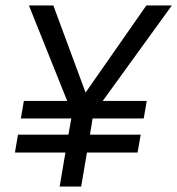

<svg xmlns="http://www.w3.org/2000/svg" viewBox="-20 -680 646 700"><path d="M276 0H197.5L218.5 -124H34.5L45.5 -189H229.5L240 -248H56L67 -312H225L85.5 -660H174.5L292 -342.5L513.5 -660H606.5L354.5 -312H515L504 -248H317.5L308 -189H493L481.5 -124H297Z"/></svg>

Font: Lucymar Sans
Style: Italic
Weight: 400
Italic angle: -10°
Foundry: The League of Moveable Type (original font) / Main changes by Cristiano Sobral with portions from Mirco Monsees
Version: Version 2.00;August 30, 2020;FontCreator 13.0.0.2681 64-bit